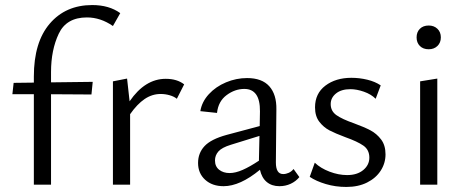

<svg xmlns="http://www.w3.org/2000/svg" viewBox="-20 -731 1847 760"><path d="M345 -711Q412 -711 456 -679L427 -628Q378 -662 324 -662Q243 -662 212.5 -597.5Q182 -533 182 -446V-405L347 -407L342 -357L182 -358V0H114V-358H29L34 -403L114 -404V-428Q114 -564 177 -637.5Q240 -711 345 -711Z M427 -409 483 -420 493 -330Q554 -419 636 -419Q681 -419 709 -397L680 -340Q669 -349 651.5 -354Q634 -359 616 -359Q582 -359 552.5 -339Q523 -319 495 -279V0H427Z M1009 -59Q930 6 865 6Q820 6 792 -19.5Q764 -45 764 -86Q764 -125 789.5 -152.5Q815 -180 877 -197L1008 -232L1009 -290Q1010 -379 947 -379Q910 -379 877 -354.5Q844 -330 839 -284L773 -291Q779 -328 806.5 -358Q834 -388 874.5 -405Q915 -422 958 -422Q1017 -422 1046 -389.5Q1075 -357 1074 -298L1072 -88Q1072 -42 1101 -42Q1112 -42 1123 -47Q1134 -52 1142 -62L1165 -30Q1151 -13 1130.5 -3.5Q1110 6 1086 6Q1056 6 1036 -10.5Q1016 -27 1009 -59ZM889 -46Q912 -46 940.5 -58.5Q969 -71 1005 -95V-101L1007 -193L894 -158Q858 -147 844.5 -131.5Q831 -116 831 -96Q831 -72 847.5 -59Q864 -46 889 -46Z M1206 -31 1226 -87Q1249 -65 1284.5 -51.5Q1320 -38 1354 -38Q1394 -38 1418 -58Q1442 -78 1442 -107Q1442 -138 1418.5 -154.5Q1395 -171 1347 -188Q1307 -203 1284 -215Q1261 -227 1244 -249Q1227 -271 1227 -306Q1227 -361 1268 -392Q1309 -423 1371 -423Q1403 -423 1434 -415.5Q1465 -408 1487 -393L1467 -340Q1449 -358 1420.5 -368Q1392 -378 1367 -378Q1331 -378 1310 -361Q1289 -344 1289 -319Q1289 -291 1312 -275Q1335 -259 1381 -243Q1422 -228 1446.5 -215Q1471 -202 1488.5 -179Q1506 -156 1506 -120Q1506 -85 1487 -55.5Q1468 -26 1433 -8.5Q1398 9 1351 9Q1308 9 1269.5 -2.5Q1231 -14 1206 -31Z M1643 -409 1711 -420V0H1643ZM1677 -630Q1698 -630 1711.5 -617Q1725 -604 1725 -583Q1725 -562 1711.5 -549Q1698 -536 1677 -536Q1655 -536 1642 -549Q1629 -562 1629 -583Q1629 -604 1642 -617Q1655 -630 1677 -630Z"/></svg>

Font: QiushuiShotai Bright
Style: Regular
Weight: 400
Designer: Christian Thalmann (Catharsis Fonts)
Version: Version 1.250;